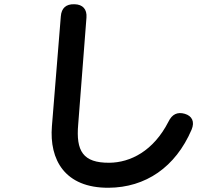

<svg xmlns="http://www.w3.org/2000/svg" viewBox="-20 -835 1040 906"><path d="M349 -248 388 -752C391 -791 371 -814 332 -815H330C292 -816 270 -797 267 -758L225 -240C212 -81 286 52 492 51C667 50 808 -46 884 -223C900 -261 886 -288 852 -298C817 -308 792 -296 775 -261C704 -122 595 -68 496 -67C371 -66 338 -123 349 -248Z"/></svg>

Font: 寒蝉团圆体 Round
Style: Regular
Weight: 500
Designer: 寒蝉字型
Version: Version 2.700;Glyphs 3.1.1 (3135)